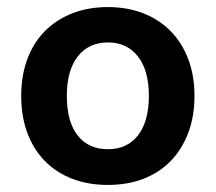

<svg xmlns="http://www.w3.org/2000/svg" viewBox="-20 -508 610 543"><path d="M530 -237Q530 -179 512.5 -132.5Q495 -86 463 -53Q431 -20 386 -2.5Q341 15 285 15Q229 15 184 -2.5Q139 -20 107 -52.5Q75 -85 57.5 -131.5Q40 -178 40 -237Q40 -295 57.5 -341.5Q75 -388 107.5 -420.5Q140 -453 185 -470.5Q230 -488 285 -488Q340 -488 385 -470.5Q430 -453 462.5 -420Q495 -387 512.5 -340.5Q530 -294 530 -237ZM285 -388Q231 -388 200 -348.5Q169 -309 169 -237Q169 -164 199.5 -125Q230 -86 285 -86Q340 -86 370.5 -125.5Q401 -165 401 -237Q401 -309 370 -348.5Q339 -388 285 -388Z"/></svg>

Font: Baloo 2 SemiBold
Style: Regular
Weight: 600
Designer: Sarang Kulkarni and Ek Type
Foundry: Ek Type
Version: Version 1.640;hotconv 1.0.111;makeotfexe 2.5.65597; ttfautoh